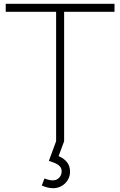

<svg xmlns="http://www.w3.org/2000/svg" viewBox="-20 -740 630 1006"><path d="M274 0V-678H10V-720H580V-678H316V0ZM259 246Q230.5 246 199 232L213 195Q238 205 256 205Q277.5 205 290.2 191Q303 177 303 158Q303 142.5 294.5 132.8Q286 123 273.8 117.2Q261.5 111.5 239.5 104Q238.5 104 237.8 103.8Q237 103.5 236 103L274 0H316L287 78Q314.5 89.5 330.8 109.5Q347 129.5 347 160Q347 183.5 335 203.2Q323 223 302.8 234.5Q282.5 246 259 246Z"/></svg>

Font: Manrope
Style: Regular
Weight: 400
Designer: Mikhail Sharanda
Foundry: Mikhail Sharanda
Version: Version 4.503